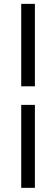

<svg xmlns="http://www.w3.org/2000/svg" viewBox="-20 -730 283 969"><path d="M156.1 -710.5V-294.4H87.1V-710.5ZM156.1 -200.7V218H87.1V-200.7Z"/></svg>

Font: Anek Kannada Medium
Style: Regular
Weight: 500
Designer: Vaishnavi Murthy, Maithili Shingre (Kannada) & Yesha Goshar (Latin)
Foundry: Ek Type
Version: Version 1.003